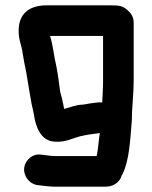

<svg xmlns="http://www.w3.org/2000/svg" viewBox="-20 -535 572 721"><path d="M221 -126C220 -131 218 -138 217 -146L212 -168L206 -190C202 -220 198 -253 192 -284C183 -321 179 -366 168 -400H367V-229C367 -203 365 -180 364 -153V-150C357 -151 351 -151 344 -150C332 -148 316 -147 304 -144L290 -142C267 -142 241 -131 221 -126ZM50 -419C50 -384 61 -367 65 -335C69 -310 74 -285 79 -261C86 -221 92 -179 99 -143L104 -121C105 -115 106 -110 107 -107C114 -56 134 -6 185 -3C229 1 257 -20 294 -26C297 -27 306 -28 309 -29L323 -31C331 -32 345 -34 353 -35H354L355 -36C350 -7 349 25 343 51H186L169 50C159 49 151 48 146 47L136 46C103 40 75 66 71 94C67 127 91 155 119 160L129 161C141 163 172 166 186 166H375C403 166 420 154 431 138C435 132 436 123 440 119C466 67 469 -12 475 -82C475 -132 482 -180 482 -231V-449C482 -466 476 -481 463 -493C442 -513 430 -515 394 -515H156C91 -515 50 -485 50 -419Z"/></svg>

Font: Electronic
Style: UltHv
Weight: 900
Version: Version 1.011